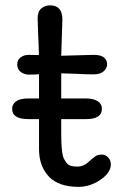

<svg xmlns="http://www.w3.org/2000/svg" viewBox="-20 -708 445 735"><path d="M370.1 -291.5Q370.1 -252 309.6 -252H214.4V-192.9Q214.4 -120.1 224.9 -100.1Q235.4 -80.1 245.8 -75.2Q256.3 -70.3 277.8 -70.3Q299.3 -70.3 318.4 -87.6Q337.4 -105 346.4 -110.6Q355.5 -116.2 369.9 -116.2Q384.3 -116.2 394.3 -105Q404.3 -93.8 404.3 -78.6Q404.3 -46.9 364.5 -19.8Q324.7 7.3 280.8 7.3Q204.1 7.3 166.7 -32.5Q129.4 -72.3 129.4 -137.2V-252H88.4Q26.4 -252 26.4 -291.5Q26.4 -308.6 41.3 -319.8Q56.2 -331.1 88.4 -331.1H129.4V-423.8Q112.3 -422.4 92 -422.4Q71.8 -422.4 58.8 -433.1Q45.9 -443.8 45.9 -461.2Q45.9 -478.5 58.8 -488.3Q71.8 -498 90.6 -498Q109.4 -498 128.9 -497.1Q128.4 -513.2 127.9 -535.2L126 -578.1Q125.5 -599.6 124.8 -616.2Q124 -632.8 124 -638.2Q124 -663.1 137.7 -675.3Q151.4 -687.5 171.9 -687.5Q218.8 -687.5 218.8 -633.3L214.4 -494.6L337.9 -498Q366.7 -498 378.4 -487.5Q390.1 -477.1 390.1 -461.9Q390.1 -446.8 377 -435.1Q363.8 -423.3 337.2 -423.3Q310.5 -423.3 263.2 -425.8L214.4 -427.2V-331.1H309.6Q337.4 -331.1 353.8 -320.8Q370.1 -310.5 370.1 -291.5Z"/></svg>

Font: Oldenburg
Style: Regular
Weight: 400
Designer: Nicole Fally
Foundry: Nicole Fally
Version: Version 1.001